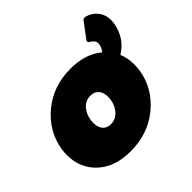

<svg xmlns="http://www.w3.org/2000/svg" viewBox="-166 -826 1013 1013"><g transform="rotate(-45 340.5 -319.0)"><path d="M231.7 -250Q230 -235 230 -228.3Q230 -196.7 245.8 -177.5Q261.7 -158.3 291.7 -158.3Q326.7 -158.3 350.8 -184.2Q375 -210 381.7 -250Q383.3 -265 383.3 -270.8Q383.3 -303.3 367.1 -322.5Q350.8 -341.7 320.8 -341.7Q285.8 -341.7 262.1 -316.2Q238.3 -290.8 231.7 -250ZM599.2 -654.2Q637.5 -642.5 659.2 -613.8Q680.8 -585 680.8 -546.7Q680.8 -540 679.2 -525Q664.2 -430 585 -381.7Q601.7 -343.3 601.7 -295Q601.7 -270 598.3 -250Q580 -136.7 487.5 -60Q395 16.7 264.2 16.7Q147.5 16.7 79.6 -46.2Q11.7 -109.2 11.7 -206.7Q11.7 -230 15 -250Q33.3 -363.3 125.4 -440Q217.5 -516.7 348.3 -516.7Q458.3 -516.7 526.7 -459.2Q542.5 -477.5 545.8 -500Q545.8 -501.7 546.2 -503.3Q546.7 -505 546.7 -506.7Q546.7 -529.2 518.3 -545Q510.8 -549.2 510.8 -555.8V-557.5Q510.8 -560 515 -565.8L575 -645.8Q580.8 -655 591.7 -655Q596.7 -655 599.2 -654.2Z"/></g></svg>

Font: BoonTook Mon
Style: Italic
Weight: 400
Italic angle: -9°
Designer: Sungsit Sawaiwan
Foundry: FontUni
Version: Version 3.0